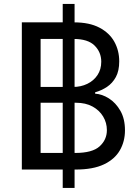

<svg xmlns="http://www.w3.org/2000/svg" viewBox="-20 -838 694 949"><path d="M290 90.8V-818.4H348.6V90.8ZM87.9 0V-727.5H345.7Q421.9 -727.5 471.4 -701.4Q521 -675.3 545.2 -631.6Q569.3 -587.9 569.3 -534.7Q569.3 -487.8 552.7 -457.3Q536.1 -426.8 509 -408.7Q481.9 -390.6 450.2 -381.8V-375Q484.4 -373 518.3 -351.6Q552.2 -330.1 575 -290.5Q597.7 -251 597.7 -193.8Q597.7 -139.2 572.5 -95.2Q547.4 -51.3 493.7 -25.6Q439.9 0 354 0ZM180.7 -82H351.6Q436.5 -82 472.4 -114.7Q508.3 -147.5 508.3 -194.8Q508.3 -231.4 489.7 -262.2Q471.2 -293 437.3 -311.5Q403.3 -330.1 356.4 -330.1H180.7ZM180.7 -408.2H340.8Q379.9 -408.2 411.6 -423.6Q443.4 -439 461.9 -467Q480.5 -495.1 480.5 -532.7Q480.5 -580.1 447.5 -612.8Q414.6 -645.5 343.8 -645.5H180.7Z"/></svg>

Font: Inter Variable
Style: Regular
Weight: 400
Designer: Rasmus Andersson
Foundry: rsms
Version: Version 4.001;git-9221beed3